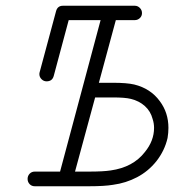

<svg xmlns="http://www.w3.org/2000/svg" viewBox="-20 -643 606 668"><path d="M101 5Q90 5 83 -2.5Q76 -10 76 -20.5Q76 -31 83 -38.5Q90 -46 101 -46H189L330 -573H219L167 -379Q162 -360 142 -360Q132 -360 124.5 -367.5Q117 -375 117 -385Q117 -389 118 -392L175 -604Q180 -623 199 -623H449Q459 -623 466.5 -615.5Q474 -608 474 -597.5Q474 -587 466.5 -580Q459 -573 449 -573H383L324 -355H373Q421 -355 447 -349Q504 -335 536 -291Q566 -251 566 -198Q566 -181 563 -163Q553 -119 524 -82Q496 -47 457 -26.5Q418 -6 373 0Q343 5 290 5ZM290 -46Q339 -46 365 -50Q443 -61 484 -114Q516 -153 516 -198Q516 -214 511 -229Q504 -256 484 -274Q464 -292 435 -299Q415 -304 373 -304H311L241 -46Z"/></svg>

Font: TT2020Base
Style: Italic
Weight: 400
Italic angle: -15°
Version: Version 0.2.000